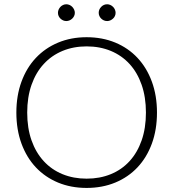

<svg xmlns="http://www.w3.org/2000/svg" viewBox="-20 -894 832 921"><path d="M733 -354Q733 -272 708.5 -205.2Q684 -138.5 639.5 -91.2Q595 -44 532.8 -18.2Q470.5 7.5 395.5 7.5Q320.5 7.5 258.5 -18.2Q196.5 -44 152 -91.2Q107.5 -138.5 83 -205.2Q58.5 -272 58.5 -354Q58.5 -435.5 83 -502.2Q107.5 -569 152 -616.2Q196.5 -663.5 258.5 -689.5Q320.5 -715.5 395.5 -715.5Q470.5 -715.5 532.8 -689.8Q595 -664 639.5 -616.5Q684 -569 708.5 -502.2Q733 -435.5 733 -354ZM680 -354Q680 -428 659.5 -487Q639 -546 601.5 -587Q564 -628 511.5 -649.8Q459 -671.5 395.5 -671.5Q332.5 -671.5 280 -649.8Q227.5 -628 189.8 -587Q152 -546 131.2 -487Q110.5 -428 110.5 -354Q110.5 -279.5 131.2 -220.8Q152 -162 189.8 -121Q227.5 -80 280 -58.5Q332.5 -37 395.5 -37Q459 -37 511.5 -58.5Q564 -80 601.5 -121Q639 -162 659.5 -220.8Q680 -279.5 680 -354ZM339 -832.5Q339 -824.5 335.5 -817.2Q332 -810 326.5 -804.8Q321 -799.5 313.5 -796.2Q306 -793 298 -793Q290 -793 282.8 -796.2Q275.5 -799.5 270 -804.8Q264.5 -810 261.2 -817.2Q258 -824.5 258 -832.5Q258 -840.5 261.2 -848Q264.5 -855.5 270 -861.2Q275.5 -867 282.8 -870.2Q290 -873.5 298 -873.5Q306 -873.5 313.5 -870.2Q321 -867 326.5 -861.2Q332 -855.5 335.5 -848Q339 -840.5 339 -832.5ZM534.5 -832.5Q534.5 -824.5 531.2 -817.2Q528 -810 522.2 -804.8Q516.5 -799.5 509.2 -796.2Q502 -793 494 -793Q485.5 -793 478.2 -796.2Q471 -799.5 465.5 -804.8Q460 -810 456.8 -817.2Q453.5 -824.5 453.5 -832.5Q453.5 -849 465.5 -861.2Q477.5 -873.5 494 -873.5Q502 -873.5 509.2 -870.2Q516.5 -867 522.2 -861.2Q528 -855.5 531.2 -848Q534.5 -840.5 534.5 -832.5Z"/></svg>

Font: Lato 2
Style: Regular
Weight: 300
Designer: Lukasz Dziedzic with Adam Twardoch and Botio Nikoltchev
Foundry: tyPoland Lukasz Dziedzic
Version: Version 2.015; 2015-08-06; http://www.latofonts.com/